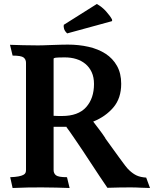

<svg xmlns="http://www.w3.org/2000/svg" viewBox="-20 -937 770 960"><path d="M170 -710Q178 -710 197 -710.5Q216 -711 239 -712Q264 -713 287 -713.5Q310 -714 319 -714Q374 -714 422.5 -703Q471 -692 507.5 -668.5Q544 -645 565 -607.5Q586 -570 586 -518Q586 -446 547 -400Q508 -354 446 -329Q461 -309 476.5 -289Q492 -269 507 -246H506Q524 -221 542.5 -195.5Q561 -170 576.5 -148.5Q592 -127 605 -110Q618 -93 626 -86Q645 -68 663.5 -59.5Q682 -51 711 -49L730 3Q707 3 683.5 1.5Q660 0 631 0Q604 0 576 0.5Q548 1 517 2Q502 -19 478.5 -55Q455 -91 431 -127Q413 -155 394.5 -182.5Q376 -210 360 -233.5Q344 -257 331.5 -275Q319 -293 312 -302Q312 -302 313 -303H248V-87Q248 -70 260 -60.5Q272 -51 315 -51L328 3Q298 2 262 1Q226 0 188 0Q156 0 118.5 0.5Q81 1 43 3L31 -51Q57 -52 72.5 -55Q88 -58 96.5 -62.5Q105 -67 107.5 -73Q110 -79 110 -87V-623Q110 -640 98 -649.5Q86 -659 43 -659L30 -713Q60 -712 96 -711Q132 -710 170 -710ZM248 -358Q261 -357 273 -357Q285 -357 290 -357Q371 -357 410.5 -401Q450 -445 450 -517Q450 -551 438.5 -576Q427 -601 407 -617.5Q387 -634 361 -642Q335 -650 305 -650Q269 -650 258.5 -648.5Q248 -647 248 -643ZM464 -917Q490 -903 510.5 -880Q531 -857 540 -840Q542 -833 539 -831L316 -770Q304 -781 300.5 -792.5Q297 -804 299 -813Z"/></svg>

Font: Lusitana
Style: Bold
Weight: 700
Designer: Ana Paula Megda
Foundry: Ana Paula Megda
Version: Version 1.000; ttfautohint (v1.1) -l 8 -r 50 -G 200 -x 14 -D